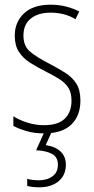

<svg xmlns="http://www.w3.org/2000/svg" viewBox="-20 -559 401 819"><path d="M323 -130Q323 -65 284 -27.5Q245 10 168 10Q126 10 92.5 0Q59 -10 37 -22V-63Q64 -46 98 -35.5Q132 -25 168 -25Q228 -25 256.5 -53Q285 -81 285 -130Q285 -163 272 -184Q259 -205 234 -221Q209 -237 175 -254Q137 -273 107.5 -292Q78 -311 60.5 -338Q43 -365 43 -407Q43 -465 82.5 -502Q122 -539 196 -539Q231 -539 262 -531Q293 -523 318 -510L302 -477Q257 -505 195 -505Q143 -505 111.5 -480Q80 -455 80 -407Q80 -362 109 -338Q138 -314 191 -287Q227 -268 257.5 -249Q288 -230 305.5 -202.5Q323 -175 323 -130ZM261 143Q261 188 230 214Q199 240 147 240Q118 240 96 234V204Q119 210 145 210Q181 210 204 193Q227 176 227 144Q227 111 202 97.5Q177 84 134 82L171 0H202L175 60Q216 66 238.5 87.5Q261 109 261 143Z"/></svg>

Font: Noto Sans Lao UI Cond ExtLt
Style: Regular
Weight: 200
Width: 3
Designer: Monotype Design Team
Foundry: Monotype Imaging Inc.
Version: Version 2.000; ttfautohint (v1.8.4.7-5d5b)